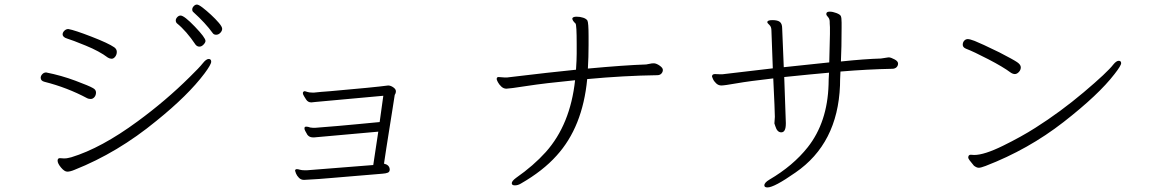

<svg xmlns="http://www.w3.org/2000/svg" viewBox="-20 -779 5040 840"><path d="M910 -635Q879 -678 826 -726Q821 -730 821 -737.5Q821 -745 827.5 -752Q834 -759 841.5 -759Q849 -759 866 -746Q883 -733 903 -714.5Q923 -696 937.5 -679Q952 -662 952 -653Q952 -644 944 -635.5Q936 -627 925.5 -627Q915 -627 910 -635ZM879 -600Q879 -593 870.5 -584Q862 -575 852.5 -575Q843 -575 836 -583Q795 -644 754 -677Q749 -682 749 -689.5Q749 -697 755.5 -704Q762 -711 770 -711Q786 -711 832.5 -662.5Q879 -614 879 -600ZM279 -652Q307 -647 380.5 -618.5Q454 -590 480 -572Q491 -564 491 -552Q491 -540 484 -531Q477 -522 468.5 -522Q460 -522 452 -527Q415 -555 355 -579.5Q295 -604 274.5 -610Q254 -616 254 -629Q254 -637 261.5 -644.5Q269 -652 279 -652ZM258 -86H263Q270 -86 276.5 -87.5Q283 -89 292 -91Q423 -131 582 -248Q705 -338 810 -442Q852 -483 867 -502Q882 -521 893 -521Q904 -521 904 -509Q904 -497 875 -458Q803 -362 664 -250Q495 -111 306 -36Q287 -28 274.5 -28Q262 -28 247 -46Q232 -64 232 -76Q232 -88 243.5 -87Q255 -86 258 -86ZM182 -462Q248 -449 309.5 -426Q371 -403 386 -394Q400 -387 400 -374.5Q400 -362 393 -354Q386 -346 377 -346Q368 -346 362 -349Q274 -396 175 -421Q158 -425 158 -439Q158 -447 165 -454.5Q172 -462 182 -462Z M1311 -380Q1316 -380 1324 -377Q1332 -374 1346 -374H1355Q1381 -377 1424 -380Q1619 -397 1678 -405Q1689 -405 1700.5 -397Q1712 -389 1712 -380Q1712 -371 1707 -364Q1703 -340 1697 -300Q1691 -260 1683.5 -215Q1676 -170 1670 -129.5Q1664 -89 1660 -63Q1683 -58 1685 -39V-37Q1685 -27 1676.5 -23.5Q1668 -20 1652.5 -19Q1637 -18 1605 -15Q1573 -12 1533 -9Q1493 -6 1432 -0.5Q1371 5 1327 7L1310 8Q1297 8 1288 -1Q1279 -10 1275 -20Q1271 -30 1271 -32Q1271 -39 1279 -39Q1284 -39 1292 -36.5Q1300 -34 1314 -34H1322L1613 -57L1635 -203L1356 -178H1348Q1334 -178 1325 -189Q1312 -210 1312 -216.5Q1312 -223 1315 -224L1319 -225Q1323 -225 1328 -224Q1338 -220 1348 -220H1361Q1465 -228 1546.5 -236Q1628 -244 1641 -245L1657 -360L1361 -333L1342 -331Q1327 -331 1319 -344Q1318 -346 1311.5 -356Q1305 -366 1305 -371.5Q1305 -377 1311 -380Z M2161 -442 2188 -440Q2193 -440 2198 -440Q2203 -440 2279 -449.5Q2355 -459 2500 -474Q2503 -518 2503 -544V-587Q2503 -670 2498 -676Q2484 -689 2484 -697V-699Q2487 -706 2502.5 -706Q2518 -706 2531.5 -701.5Q2545 -697 2550 -689Q2555 -679 2555 -621V-582Q2555 -529 2552 -479Q2714 -494 2807 -497Q2815 -498 2823 -500Q2831 -502 2839 -502H2842Q2853 -501 2866.5 -491.5Q2880 -482 2880 -473Q2880 -464 2873.5 -457Q2867 -450 2855 -450Q2710 -448 2549 -433Q2529 -223 2415 -98Q2355 -31 2259 24Q2246 32 2232.5 32Q2219 32 2219 22.5Q2219 13 2238 -1Q2314 -54 2368 -114Q2475 -234 2496 -428Q2363 -415 2285.5 -403Q2208 -391 2195.5 -391Q2183 -391 2173 -400.5Q2163 -410 2158 -420Q2153 -430 2153 -433Q2153 -442 2161 -442Z M3834 -523 3867 -528H3870Q3879 -527 3894 -519Q3909 -511 3909 -501Q3909 -491 3902 -484.5Q3895 -478 3883 -478Q3776 -476 3657 -466Q3655 -428 3655 -405Q3645 -151 3460 -24Q3367 41 3338 41Q3324 41 3324 32Q3324 20 3346 7Q3450 -54 3514 -135Q3600 -244 3605 -409Q3605 -429 3607 -461Q3537 -455 3411 -442L3418 -242V-238Q3418 -200 3398 -200Q3380 -200 3372 -227Q3369 -237 3368 -239L3370 -268Q3370 -292 3363 -436Q3257 -424 3203 -414.5Q3149 -405 3136 -405Q3123 -405 3113 -414.5Q3103 -424 3099 -434L3095 -444Q3095 -455 3108 -455L3131 -454H3140L3361 -480L3355 -645Q3355 -662 3346 -670Q3337 -678 3337 -682Q3337 -691 3359.5 -691Q3382 -691 3392 -683Q3402 -675 3402 -655Q3408 -524 3409 -485L3608 -506Q3611 -608 3611 -630V-660Q3611 -670 3610 -677V-683Q3610 -697 3602.5 -704.5Q3595 -712 3595 -718L3596 -722Q3598 -728 3610.5 -728Q3623 -728 3639 -722Q3655 -716 3658.5 -709Q3662 -702 3662 -680V-659Q3662 -570 3659 -510Q3764 -521 3834 -523Z M4401 -462Q4369 -486 4304.5 -519.5Q4240 -553 4206 -566Q4192 -572 4192 -583Q4192 -594 4198.5 -601Q4205 -608 4214 -608Q4223 -608 4244 -600Q4272 -589 4352 -550Q4414 -518 4430 -507Q4446 -496 4446 -484.5Q4446 -473 4437.5 -464Q4429 -455 4420 -455Q4411 -455 4401 -462ZM4227 -102 4242 -101Q4286 -101 4367.5 -141Q4449 -181 4510 -220Q4619 -289 4721.5 -375.5Q4824 -462 4851 -497Q4864 -513 4874.5 -513Q4885 -513 4885 -502.5Q4885 -492 4856 -455Q4787 -365 4633 -245Q4479 -125 4292 -53Q4271 -45 4262 -45Q4253 -45 4241 -54Q4216 -83 4216 -89Q4216 -102 4227 -102Z"/></svg>

Font: ToneOZ-Pinyin-WenKai-Light
Style: Light
Weight: 300
Designer: Fontworks Inc.
Foundry: ToneOZ
Version: Version 0.240331